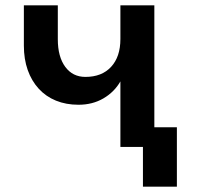

<svg xmlns="http://www.w3.org/2000/svg" viewBox="-20 -554 742 724"><path d="M519 150V0H434V-247Q411 -207 370 -183Q329 -159 276 -159Q229 -159 191 -174.5Q153 -190 126 -219.5Q99 -249 84.5 -290Q70 -331 70 -382V-534H198V-406Q198 -340 226 -302Q254 -264 302 -264Q364 -264 399 -302Q434 -340 434 -407V-534H562V-74H647V150Z"/></svg>

Font: Geist SemBd
Style: Regular
Weight: 400
Designer: Basement.studio, Andrés Briganti, Mateo Zaragoza
Foundry: Basement.studio, Vercel, Andrés Briganti, Guido Ferreyra, Mateo Zaragoza
Version: Version 1.401